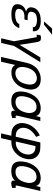

<svg xmlns="http://www.w3.org/2000/svg" viewBox="1260 -2040 980 3539"><g transform="rotate(90 1749.5 -270.0)"><path d="M505 -740H618L435 -592H375ZM498 -136Q468 -56 407 -23Q346 10 242 10Q135 10 89.5 -26.5Q44 -63 61 -136Q84 -231 192 -261Q96 -289 119 -386Q131 -441 174 -476Q216 -510 263 -521Q312 -532 367 -532Q456 -532 509 -498Q563 -463 556 -386H480Q485 -426 445 -444Q406 -462 348 -462Q218 -462 199 -377Q188 -330 216 -310Q244 -290 307 -290H353L339 -231H293Q231 -231 193 -211Q156 -192 145 -144Q134 -100 166 -80Q198 -60 255 -60Q312 -60 360 -78Q408 -96 422 -136Z M1126 -524 826 -38 771 198H685L740 -38L667 -446Q664 -460 645 -460Q633 -460 618 -454L628 -524Q628 -527 648 -532Q665 -536 673 -536Q720 -536 734 -519Q749 -501 758 -446L806 -142L1038 -524Z M1330 -64Q1392 -64 1448 -110Q1505 -156 1530 -264Q1543 -318 1537 -360Q1531 -401 1512 -421Q1493 -442 1470 -451Q1447 -460 1421 -460Q1396 -460 1369 -451Q1341 -442 1313 -421Q1284 -400 1260 -359Q1237 -321 1223 -262Q1210 -209 1215 -165Q1219 -125 1238 -103Q1256 -82 1279 -73Q1301 -64 1330 -64ZM1137 -270Q1150 -328 1178 -378Q1204 -425 1235 -454Q1263 -481 1303 -500Q1345 -520 1372 -525Q1410 -532 1438 -532Q1552 -532 1600 -460Q1648 -388 1621 -270Q1589 -136 1506 -63Q1423 10 1313 10Q1213 10 1177 -61L1117 200H1029Z M2056 -266Q2074 -344 2046 -399Q2018 -454 1952 -454Q1877 -454 1831 -402Q1784 -349 1763 -258Q1718 -66 1860 -66Q1932 -66 1983 -117Q2033 -167 2056 -266ZM1679 -262Q1685 -289 1701 -328Q1715 -363 1739 -400Q1762 -436 1795 -466Q1826 -494 1872 -512Q1921 -531 1970 -531Q2095 -530 2119 -442L2138 -524H2210L2112 -99Q2105 -68 2126 -68Q2137 -68 2151 -77L2156 -8Q2108 13 2071 13Q2040 13 2027 -3Q2014 -19 2020 -46L2024 -65Q2000 -29 1955 -9Q1907 12 1844 12Q1616 12 1679 -262Z M2692 -434H2672L2588 -71H2612Q2687 -71 2746 -122Q2804 -172 2822 -251Q2840 -330 2806 -382Q2772 -434 2692 -434ZM2460 10Q2338 10 2284 -65Q2230 -141 2255 -250Q2277 -342 2336 -409Q2397 -478 2476 -514L2502 -446Q2443 -413 2398 -363Q2354 -315 2340 -254Q2322 -175 2362 -123Q2402 -71 2480 -71H2500L2605 -524H2693Q2814 -524 2874 -448Q2934 -371 2906 -250Q2880 -140 2796 -65Q2712 10 2602 10H2570L2526 200H2438L2482 10Z M3345 -266Q3363 -344 3335 -399Q3307 -454 3241 -454Q3166 -454 3120 -402Q3073 -349 3052 -258Q3007 -66 3149 -66Q3221 -66 3272 -117Q3322 -167 3345 -266ZM2968 -262Q2974 -289 2990 -328Q3004 -363 3028 -400Q3051 -436 3084 -466Q3115 -494 3161 -512Q3210 -531 3259 -531Q3384 -530 3408 -442L3427 -524H3499L3401 -99Q3394 -68 3415 -68Q3426 -68 3440 -77L3445 -8Q3397 13 3360 13Q3329 13 3316 -3Q3303 -19 3309 -46L3313 -65Q3289 -29 3244 -9Q3196 12 3133 12Q2905 12 2968 -262Z"/></g></svg>

Font: Miedinger
Style: Italic
Weight: 400
Italic angle: -13°
Version: Version 001.000